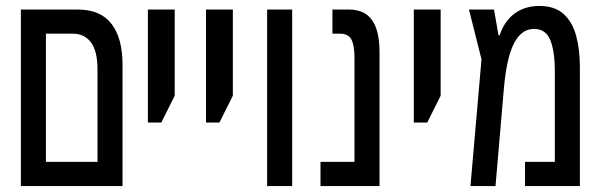

<svg xmlns="http://www.w3.org/2000/svg" viewBox="-20 -624 2025 644"><path d="M50 0V-592H241Q317 -592 354 -544Q391 -496 391 -407V0ZM134 -81H307V-391Q307 -453 285 -482Q263 -511 225 -511H134Z M476 -213V-592H566V-303L521 -213Z M671 -213V-592H761V-303L716 -213Z M876 0V-592H960V0Z M1055 0V-81H1169V-430Q1169 -471 1159 -491Q1149 -511 1120 -511H1095V-592H1150Q1203 -592 1228 -556.5Q1253 -521 1253 -449V0Z M1368 -213V-592H1458V-303L1413 -213Z M1789 -604Q1841 -604 1870.5 -577Q1900 -550 1912.5 -504Q1925 -458 1925 -400V0H1741V-81H1841V-386Q1841 -451 1826 -489Q1811 -527 1771 -527Q1729 -527 1704 -478.5Q1679 -430 1670 -326L1642 0H1558L1595 -425L1553 -592H1637L1652 -506H1656Q1672 -554 1706.5 -579Q1741 -604 1789 -604Z"/></svg>

Font: Noto Sans Hebrew ExtraCondensed
Style: Regular
Weight: 400
Width: 2
Designer: Monotype Design Team
Foundry: Monotype Imaging Inc.
Version: Version 2.004; ttfautohint (v1.8.4.7-5d5b)